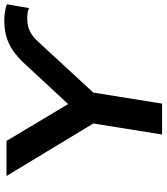

<svg xmlns="http://www.w3.org/2000/svg" viewBox="38 -792 755 870"><g transform="rotate(-90 415.0 -357.5)"><path d="M240 0 298 -362 311 -277 52 -705H211L385 -414H367L559 -621Q591 -656 621.5 -676.5Q652 -697 685 -706Q718 -715 756 -715Q771 -715 784 -713.5Q797 -712 809 -709.5Q821 -707 830 -703L813 -603Q802 -608 790.5 -609.5Q779 -611 764 -611Q733 -611 708 -599Q683 -587 658 -559L398 -277L438 -362L380 0Z"/></g></svg>

Font: Nunito Sans 10pt SemiExpanded
Style: Bold Italic
Weight: 700
Width: 6
Italic angle: -9°
Designer: Vernon Adams
Foundry: Vernon Adams
Version: Version 3.101;gftools[0.9.27]